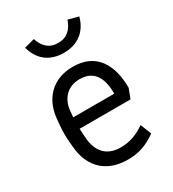

<svg xmlns="http://www.w3.org/2000/svg" viewBox="-178 -817 832 924"><g transform="rotate(-30 238.5 -354.5)"><path d="M259 10C317 10 363 -4 418 -43L394 -104C353 -75 310 -58 259 -58C177 -58 142 -109 135 -174C133 -195 132 -216 131 -235H414L434 -288C434 -375 409 -510 250 -510C138 -510 72 -436 61 -338C57 -305 55 -277 55 -249C55 -221 57 -194 61 -162C73 -64 136 10 259 10ZM249 -589C330 -589 381 -633 400 -704L343 -719C327 -673 299 -644 249 -644C199 -644 171 -673 156 -719L99 -704C117 -633 169 -589 249 -589ZM132 -298 135 -333C141 -393 179 -442 250 -442C340 -442 360 -369 360 -298Z"/></g></svg>

Font: Finlandica
Style: Regular
Weight: 400
Designer: Niklas Ekholm, Juho Hiilivirta, Jaakko Suomalainen
Foundry: Helsinki Type Studio
Version: Version 2.000;Glyphs 3.2 (3202)